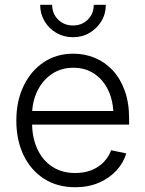

<svg xmlns="http://www.w3.org/2000/svg" viewBox="-20 -767 602 798"><path d="M293 11.2Q217.8 11.2 162.8 -24.2Q107.9 -59.6 77.9 -122.1Q47.9 -184.6 47.9 -265.6Q47.9 -346.7 77.9 -409.4Q107.9 -472.2 161.4 -508.1Q214.8 -543.9 284.7 -543.9Q332 -543.9 374 -526.6Q416 -509.3 448 -475.1Q480 -440.9 498.3 -390.6Q516.6 -340.3 516.6 -274.9V-249H88.4V-305.7H481L451.7 -285.2Q451.7 -343.3 431.4 -388.4Q411.1 -433.6 373.5 -459.5Q335.9 -485.4 284.7 -485.4Q233.4 -485.4 194.8 -459Q156.2 -432.6 134.8 -387.9Q113.3 -343.3 113.3 -288.1V-257.3Q113.3 -194.8 135.3 -147.5Q157.2 -100.1 197.5 -74Q237.8 -47.9 293 -47.9Q331.5 -47.9 361.6 -60.3Q391.6 -72.8 411.9 -94.2Q432.1 -115.7 441.9 -142.6L504.9 -129.4Q493.2 -90.3 463.9 -58.3Q434.6 -26.4 391.1 -7.6Q347.7 11.2 293 11.2ZM283.2 -612.3Q245.1 -612.3 214.1 -630.4Q183.1 -648.4 165 -679Q147 -709.5 147 -747.1H196.8Q196.8 -710 221.7 -685.5Q246.6 -661.1 283.2 -661.1Q320.3 -661.1 345 -685.5Q369.6 -710 369.6 -747.1H419.9Q419.9 -709.5 401.6 -679.2Q383.3 -648.9 352.5 -630.6Q321.8 -612.3 283.2 -612.3Z"/></svg>

Font: Inter 20pt Light
Style: Regular
Weight: 300
Version: Version 4.001;git-66647c0bb